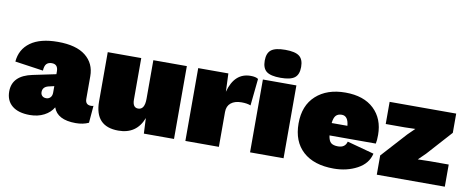

<svg xmlns="http://www.w3.org/2000/svg" viewBox="-64 -1006 3172 1298"><g transform="rotate(10 1522.0 -357.0)"><path d="M577 -123Q588 -123 594 -126L584 -8Q546 10 495 10Q369 10 341 -71Q320 -34 277.5 -12Q235 10 180 10Q101 10 58.5 -25Q16 -60 16 -123Q16 -232 152 -260L310 -293V-312Q310 -361 267 -361Q244 -361 231 -348Q218 -335 216 -301L22 -329Q29 -414 95.5 -462Q162 -510 283 -510Q409 -510 473.5 -458.5Q538 -407 538 -319V-164Q538 -123 577 -123ZM270 -121Q287 -121 298.5 -133Q310 -145 310 -167V-211L271 -202Q232 -192 232 -157Q232 -141 242 -131Q252 -121 270 -121Z M788 10Q626 10 626 -162V-500H856V-215Q856 -160 894 -160Q939 -160 939 -235V-500H1169V0H962L957 -106Q913 10 788 10Z M1247 0V-500H1454L1459 -375Q1495 -510 1606 -510Q1641 -510 1658 -498L1639 -313Q1615 -323 1576 -323Q1530 -323 1503.5 -301.5Q1477 -280 1477 -240V0Z M1902.5 -554Q1874 -532 1806 -532Q1738 -532 1709.5 -554Q1681 -576 1681 -628Q1681 -680 1709.5 -702Q1738 -724 1806 -724Q1874 -724 1902.5 -702Q1931 -680 1931 -628Q1931 -576 1902.5 -554ZM1921 -500V0H1691V-500Z M2523 -266Q2523 -228 2518 -206H2200Q2205 -169 2221 -156Q2237 -143 2269 -143Q2318 -143 2329 -186L2514 -136Q2498 -66 2427 -28Q2356 10 2266 10Q2130 10 2055 -58Q1980 -126 1980 -250Q1980 -373 2055.5 -441.5Q2131 -510 2257 -510Q2383 -510 2453 -443.5Q2523 -377 2523 -266ZM2258 -358Q2232 -358 2218 -343Q2204 -328 2200 -291H2308Q2302 -358 2258 -358Z M2561 0V-132L2717 -304L2764 -350L2691 -348H2561V-500H3018V-368L2865 -198L2816 -150L2898 -152H3028V0Z"/></g></svg>

Font: Elaine Sans Black
Style: Regular
Weight: 900
Designer: Wei Huang
Foundry: Wei Huang
Version: Version 2.001;December 24, 2019;FontCreator 12.0.0.2547 64-b